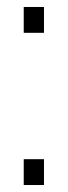

<svg xmlns="http://www.w3.org/2000/svg" viewBox="-20 -530 196 550"><path d="M48 -436V-510H106V-436ZM48 0V-74H106V0Z"/></svg>

Font: Saira Ultra Condensed Light
Style: Regular
Weight: 300
Width: 1
Designer: Hector Gatti with collaboration of the Omnibus-Type team
Foundry: Omnibus-Type
Version: Version 1.001; ttfautohint (v1.8)